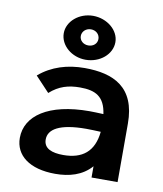

<svg xmlns="http://www.w3.org/2000/svg" viewBox="-82 -779 727 857"><g transform="rotate(10 281.5 -350.0)"><path d="M271 -513C336 -513 389 -558 389 -613C389 -667 335 -712 271 -712C208 -712 155 -667 155 -613C155 -558 208 -513 271 -513ZM272 -578C250 -578 232 -593 232 -614C232 -635 250 -651 272 -651C295 -651 312 -635 312 -614C312 -593 295 -578 272 -578ZM226 12C289 12 348 -4 389 -51V0H507V-265C507 -430 406 -476 274 -476C197 -476 126 -455 69 -406L133 -338C174 -375 217 -387 269 -387C339 -387 381 -366 392 -288C368 -289 345 -290 329 -290C143 -290 43 -219 43 -119C43 -40 109 12 226 12ZM158 -132C158 -178 206 -210 329 -210C346 -210 371 -209 394 -208C385 -117 333 -77 247 -77C195 -77 158 -91 158 -132Z"/></g></svg>

Font: Inconsolata SemiExpanded
Style: Bold
Weight: 700
Width: 6
Monospace: yes
Designer: Raph Levien, Cyreal, Brenton Simpson
Foundry: Raph Levien, Cyreal, Google
Version: Version 3.100